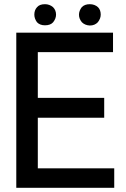

<svg xmlns="http://www.w3.org/2000/svg" viewBox="-20 -895 602 915"><path d="M476.6 -428.7V-334H160.2V-92.8H524.4V0H57.6V-739.3H518.6V-646.5H160.2V-428.7ZM143.6 -825.2Q143.6 -846.7 156.2 -860.4Q168 -875 194.3 -875Q215.8 -875 232.4 -861.3Q247.1 -846.7 247.1 -825.2Q247.1 -806.6 233.4 -789.1Q220.7 -774.4 194.3 -774.4Q169.9 -774.4 156.2 -789.1Q143.6 -806.6 143.6 -825.2ZM370.1 -861.3Q383.8 -875 407.7 -875Q431.6 -875 447.3 -860.4Q460 -847.7 460 -825.2Q460 -806.6 446.3 -789.1Q431.6 -773.4 408.2 -773.4Q384.8 -774.4 370.1 -789.1Q356.4 -805.7 356.4 -824.7Q356.4 -843.8 370.1 -861.3Z"/></svg>

Font: RobotoJAA
Style: Medium
Weight: 500
Version: Version 2.05; 2016-11-05